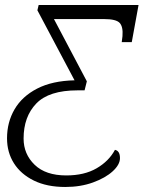

<svg xmlns="http://www.w3.org/2000/svg" viewBox="-20 -734 585 765"><path d="M240 11Q167 11 115 -14.5Q63 -40 35.5 -83.5Q8 -127 8 -183Q8 -247 38 -298.5Q68 -350 128 -381Q188 -412 277 -414L129 -693L134 -714H532L505 -566H465Q467 -581 468 -590Q471 -627 457 -642.5Q443 -658 395 -658H195L326 -410L317 -374H289Q175 -374 124.5 -321.5Q74 -269 74 -182Q74 -120 118 -77.5Q162 -35 244 -35Q316 -35 365 -63.5Q414 -92 438 -137Q458 -133 458 -104Q458 -78 429 -51.5Q400 -25 350.5 -7Q301 11 240 11Z"/></svg>

Font: Noto Serif Light
Style: Italic
Weight: 300
Italic angle: -12°
Designer: Monotype Design Team
Foundry: Monotype Imaging Inc.
Version: Version 2.013